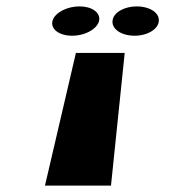

<svg xmlns="http://www.w3.org/2000/svg" viewBox="-20 -582 568 602"><path d="M229 -562C268 -562 295 -543 291 -518C286 -492 248 -470 206 -470C164 -470 137 -492 145 -518C153 -543 191 -562 229 -562ZM409 -562C448 -562 479 -543 478 -518C478 -492 444 -470 402 -470C359 -470 329 -492 333 -518C336 -543 370 -562 409 -562ZM121 0H328L371 -416H218Z"/></svg>

Font: Hussar Milosc
Style: Bold
Weight: 700
Foundry: Cannot Into Space Fonts
Version: Version 1.02